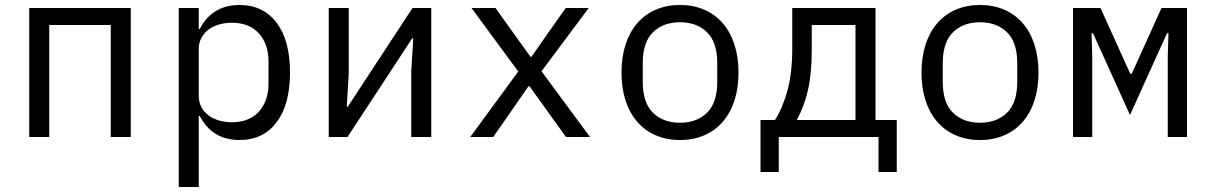

<svg xmlns="http://www.w3.org/2000/svg" viewBox="-20 -548 4840 768"><path d="M97 -516H503V0H423V-448H177V0H97Z M695 -516H775V-432H779Q829 -528 938 -528Q1033 -528 1086.5 -457Q1140 -386 1140 -258Q1140 -130 1086.5 -59Q1033 12 938 12Q829 12 779 -84H775V200H695ZM907 -59Q977 -59 1015.5 -101.5Q1054 -144 1054 -214V-302Q1054 -372 1015.5 -414.5Q977 -457 907 -457Q880 -457 856 -450Q832 -443 814 -429.5Q796 -416 785.5 -396.5Q775 -377 775 -351V-165Q775 -139 785.5 -119.5Q796 -100 814 -86.5Q832 -73 856 -66Q880 -59 907 -59Z M1295 -516H1375V-253L1367 -121H1371L1630 -516H1705V0H1625V-263L1633 -395H1629L1370 0H1295Z M1861 0 2053 -262 1866 -516H1962L2040 -407L2102 -321H2106L2166 -407L2243 -516H2335L2146 -263L2340 0H2244L2157 -121L2098 -203H2094L2037 -121L1953 0Z M2700 12Q2646 12 2602.5 -7Q2559 -26 2528.5 -61.5Q2498 -97 2482 -146.5Q2466 -196 2466 -258Q2466 -319 2482 -369Q2498 -419 2528.5 -454.5Q2559 -490 2602.5 -509Q2646 -528 2700 -528Q2754 -528 2797.5 -509Q2841 -490 2871.5 -454.5Q2902 -419 2918 -369Q2934 -319 2934 -258Q2934 -196 2918 -146.5Q2902 -97 2871.5 -61.5Q2841 -26 2797.5 -7Q2754 12 2700 12ZM2700 -57Q2767 -57 2808 -97Q2849 -137 2849 -221V-295Q2849 -379 2808 -419Q2767 -459 2700 -459Q2633 -459 2592 -419Q2551 -379 2551 -295V-221Q2551 -137 2592 -97Q2633 -57 2700 -57Z M3022 -68H3080Q3112 -119 3130.5 -188.5Q3149 -258 3149 -352V-516H3482V-68H3567V140H3494V0H3095V140H3022ZM3402 -68V-448H3227V-348Q3227 -255 3212 -188.5Q3197 -122 3167 -68Z M3900 12Q3846 12 3802.5 -7Q3759 -26 3728.5 -61.5Q3698 -97 3682 -146.5Q3666 -196 3666 -258Q3666 -319 3682 -369Q3698 -419 3728.5 -454.5Q3759 -490 3802.5 -509Q3846 -528 3900 -528Q3954 -528 3997.5 -509Q4041 -490 4071.5 -454.5Q4102 -419 4118 -369Q4134 -319 4134 -258Q4134 -196 4118 -146.5Q4102 -97 4071.5 -61.5Q4041 -26 3997.5 -7Q3954 12 3900 12ZM3900 -57Q3967 -57 4008 -97Q4049 -137 4049 -221V-295Q4049 -379 4008 -419Q3967 -459 3900 -459Q3833 -459 3792 -419Q3751 -379 3751 -295V-221Q3751 -137 3792 -97Q3833 -57 3900 -57Z M4272 -516H4382L4501 -253H4507L4626 -516H4728V0H4651V-323L4654 -415H4648L4500 -88L4352 -415H4346L4349 -323V0H4272Z"/></svg>

Font: IBM Plex Mono
Style: Regular
Weight: 400
Monospace: yes
Designer: Mike Abbink, Paul van der Laan, Pieter van Rosmalen
Foundry: Bold Monday
Version: Version 2.3